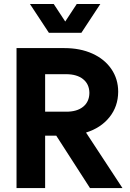

<svg xmlns="http://www.w3.org/2000/svg" viewBox="-20 -950 658 970"><path d="M63.5 -707H305.7Q385.3 -707 446.8 -679.2Q508.3 -651.4 542.7 -601.1Q577.1 -550.8 577.1 -486.3Q576.7 -412.6 533.2 -358.2Q489.7 -303.7 414.6 -280.3L598.6 0H434.6L264.2 -264.6H208V0H63.5ZM313.5 -385.7Q368.7 -385.3 399.9 -410.6Q431.2 -436 431.6 -480.5Q431.2 -524.9 399.9 -550Q368.7 -575.2 313.5 -575.2H208V-385.7ZM251.5 -929.7 309.6 -841.3 367.7 -929.7H486.8L391.1 -784.2H227.1L131.3 -929.7Z"/></svg>

Font: Wanted Sans
Style: Bold
Weight: 700
Designer: Original Design by Kil Hyung-jin and Kang Hanbin, Wanted Lab, Inc; Hangeul from Source Han Sans by Jang Soo-young and Ka
Foundry: Wanted Lab, Inc.
Version: Version 1.000